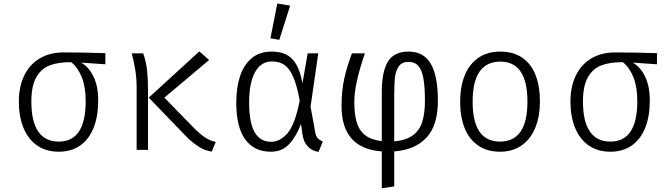

<svg xmlns="http://www.w3.org/2000/svg" viewBox="-20 -836 3732 1071"><path d="M567.7 -477.4 432.3 -486.7Q474.4 -464.1 501 -410Q527.7 -355.9 527.7 -275.4Q527.7 -187.2 502.1 -123.1Q476.4 -59 427.2 -24.4Q377.9 10.3 307.7 10.3Q236.9 10.3 186.9 -24.6Q136.9 -59.5 111 -122.6Q85.1 -185.6 85.1 -269.7Q85.1 -352.3 114.9 -414.1Q144.6 -475.9 200.8 -509.7Q256.9 -543.6 333.8 -543.6Q440.5 -543.6 567.7 -539.5ZM457.9 -271.3Q457.9 -350.8 436.4 -404.9Q414.9 -459 377.4 -489.2Q307.7 -489.7 259.2 -472.1Q210.8 -454.4 182.8 -405.9Q154.9 -357.4 154.9 -269.7Q154.9 -157.9 193.6 -102.1Q232.3 -46.2 307.7 -46.2Q457.9 -46.2 457.9 -271.3Z M1091.8 -549.2 1146.7 -501.5 896.9 -291.3 1059 -125.1Q1096.9 -87.2 1123.3 -69.5Q1149.7 -51.8 1183.6 -44.1L1161 9.7Q1124.1 3.6 1095.4 -13.6Q1066.7 -30.8 1032.3 -61L809.7 -291.3ZM778.5 -538.5Q795.9 -491.3 800.8 -440Q805.6 -388.7 805.6 -329.2V0H742.1V-346.7Q742.1 -397.9 735.1 -442.8Q728.2 -487.7 714.9 -538.5Z M1667.2 -372.3 1696.4 -538.5H1755.4L1712.3 -241L1739 -94.9Q1742.1 -77.4 1751.5 -66.2Q1761 -54.9 1780.5 -46.7L1756.9 11.3Q1720 5.6 1696.7 -19.2Q1673.3 -44.1 1667.2 -86.2L1659 -145.1Q1633.3 -75.9 1593.6 -32.8Q1553.8 10.3 1490.8 10.3Q1398.5 10.3 1348.2 -57.9Q1297.9 -126.2 1297.9 -263.6Q1297.9 -348.7 1319.5 -412.6Q1341 -476.4 1385.1 -512.3Q1429.2 -548.2 1494.9 -548.2Q1542.1 -548.2 1575.1 -532.6Q1608.2 -516.9 1631.3 -478.5Q1654.4 -440 1667.2 -372.3ZM1369.7 -263.6Q1369.7 -152.8 1400.3 -99Q1430.8 -45.1 1492.8 -45.1Q1543.1 -45.1 1584.4 -93.6Q1625.6 -142.1 1651.8 -274.4Q1636.4 -361 1614.9 -408.7Q1593.3 -456.4 1565.1 -474.9Q1536.9 -493.3 1496.9 -493.3Q1435.9 -493.3 1402.8 -433.6Q1369.7 -373.8 1369.7 -263.6ZM1488.7 -622.6 1526.7 -816.4 1598.5 -804.6 1537.9 -613.8Z M2422.6 -273.8Q2422.6 -136.4 2358.7 -68.2Q2294.9 0 2179 8.7V203.6L2109.7 214.4V8.7Q1885.1 -7.7 1885.1 -244.6Q1885.1 -330.3 1901 -400.3Q1916.9 -470.3 1943.1 -538.5H2015.4Q1985.1 -449.7 1970.8 -384.6Q1956.4 -319.5 1956.4 -265.6Q1956.4 -197.9 1970 -153.1Q1983.6 -108.2 2017.2 -81.8Q2050.8 -55.4 2109.7 -48.7V-325.1Q2109.7 -435.4 2143.6 -491.8Q2177.4 -548.2 2259.5 -548.2Q2343.1 -548.2 2382.8 -480.5Q2422.6 -412.8 2422.6 -273.8ZM2179 -302.6V-47.2Q2243.6 -53.3 2281 -79.7Q2318.5 -106.2 2334.4 -153.6Q2350.3 -201 2350.3 -274.4Q2350.3 -351.8 2341.8 -398.7Q2333.3 -445.6 2313.6 -468.2Q2293.8 -490.8 2259 -490.8Q2221.5 -490.8 2204.1 -465.4Q2186.7 -440 2182.8 -402.8Q2179 -365.6 2179 -302.6Z M2991.8 -269.2Q2991.8 -188.2 2966.4 -124.9Q2941 -61.5 2890.8 -25.6Q2840.5 10.3 2769.2 10.3Q2696.9 10.3 2646.9 -24.4Q2596.9 -59 2571.8 -121.5Q2546.7 -184.1 2546.7 -268.2Q2546.7 -351.8 2572.1 -414.9Q2597.4 -477.9 2647.9 -513.1Q2698.5 -548.2 2770.8 -548.2Q2843.1 -548.2 2892.8 -514.4Q2942.6 -480.5 2967.2 -417.9Q2991.8 -355.4 2991.8 -269.2ZM2616.4 -268.2Q2616.4 -46.2 2769.2 -46.2Q2922.1 -46.2 2922.1 -269.2Q2922.1 -492.3 2770.8 -492.3Q2616.4 -492.3 2616.4 -268.2Z M3644.6 -477.4 3509.2 -486.7Q3551.3 -464.1 3577.9 -410Q3604.6 -355.9 3604.6 -275.4Q3604.6 -187.2 3579 -123.1Q3553.3 -59 3504.1 -24.4Q3454.9 10.3 3384.6 10.3Q3313.8 10.3 3263.8 -24.6Q3213.8 -59.5 3187.9 -122.6Q3162.1 -185.6 3162.1 -269.7Q3162.1 -352.3 3191.8 -414.1Q3221.5 -475.9 3277.7 -509.7Q3333.8 -543.6 3410.8 -543.6Q3517.4 -543.6 3644.6 -539.5ZM3534.9 -271.3Q3534.9 -350.8 3513.3 -404.9Q3491.8 -459 3454.4 -489.2Q3384.6 -489.7 3336.2 -472.1Q3287.7 -454.4 3259.7 -405.9Q3231.8 -357.4 3231.8 -269.7Q3231.8 -157.9 3270.5 -102.1Q3309.2 -46.2 3384.6 -46.2Q3534.9 -46.2 3534.9 -271.3Z"/></svg>

Font: Fira Code Fixed Light
Style: Regular
Weight: 300
Monospace: yes
Designer: Carrois Corporate, Edenspiekermann AG, Nikita Prokopov
Foundry: Carrois Corporate, Edenspiekermann AG, Nikita Prokopov
Version: Version 5.002